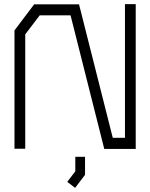

<svg xmlns="http://www.w3.org/2000/svg" viewBox="-20 -720 726 928"><path d="M484 0 321 -646H172L102 -554V-1H50V-573L145 -699H362L525 -54H584V-700H636V0ZM305 159 344 108V38H391V125L343 188Z"/></svg>

Font: Turret Road
Style: Regular
Weight: 400
Designer: Noponies
Foundry: Noponies
Version: Version 1.001; ttfautohint (v1.8)